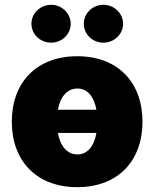

<svg xmlns="http://www.w3.org/2000/svg" viewBox="-20 -772 645 802"><path d="M302.7 9.8C473.6 9.8 575.2 -100.6 575.2 -263.7C575.2 -426.8 473.6 -537.1 302.7 -537.1C131.8 -537.1 29.3 -426.8 29.3 -263.7C29.3 -100.6 131.8 9.8 302.7 9.8ZM303.7 -127C261.2 -127 231.9 -160.6 221.7 -216.8H382.8C373 -160.6 344.7 -127 303.7 -127ZM194.3 -593.8C238.3 -593.8 275.4 -628.9 275.4 -672.9C275.4 -715.8 238.3 -752 194.3 -752C147.5 -752 111.3 -715.8 111.3 -672.9C111.3 -628.9 147.5 -593.8 194.3 -593.8ZM412.1 -593.8C457 -593.8 494.1 -628.9 494.1 -672.9C494.1 -715.8 457 -752 412.1 -752C366.2 -752 330.1 -715.8 330.1 -672.9C330.1 -628.9 366.2 -593.8 412.1 -593.8ZM221.7 -313.5C231.9 -369.1 261.2 -402.3 303.7 -402.3C344.7 -402.3 372.6 -369.1 382.8 -313.5Z"/></svg>

Font: Pretendard Black
Style: Regular
Weight: 900
Designer: Base glyphs from Inter by Rasmus Andersson; Hangeul glyphs from Noto Sans CJK(Source Han Sans) by Jang Soo-young and Kan
Foundry: Kil Hyung-jin
Version: Version 1.309;Glyphs 3.2 (3225)